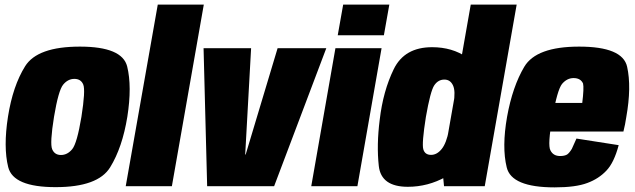

<svg xmlns="http://www.w3.org/2000/svg" viewBox="-20 -805 2744 830"><path d="M220.5 4Q403.5 4 456.2 -81.8Q509 -167.5 530.5 -300.5Q551 -431.5 529.8 -517.5Q508.5 -603.5 325.5 -603.5Q141.5 -603.5 88.5 -518.5Q35.5 -433.5 14.5 -300.5Q-6 -169 15.5 -82.5Q37 4 220.5 4ZM243.5 -135Q216 -135 205.5 -160Q195 -185 213.5 -300Q232.5 -414 253 -439Q273.5 -464 301.5 -464Q330 -464 340 -439.2Q350 -414.5 332 -300Q313 -185.5 292.2 -160.2Q271.5 -135 243.5 -135Z M523.5 0H723L861 -785H662Z M875.5 0H1165L1390.5 -596.5H1180L1042 -137H1040L1065.5 -596.5H860Z M1325.5 0H1525L1629.5 -596.5H1430ZM1463.5 -785 1440 -652.5H1639.5L1663 -785Z M1899.5 0H2075.5L2213.5 -785H2015L1891.5 -82.5ZM1743 2.5Q1830 2.5 1907.2 -40.5Q1984.5 -83.5 1999.5 -166L1920.5 -242.5Q1910 -186.5 1889.5 -161Q1869 -135.5 1843.5 -135.5Q1816.5 -135.5 1809.8 -160.2Q1803 -185 1821 -299Q1840.5 -411 1857.2 -436Q1874 -461 1901 -461Q1926.5 -461 1938.2 -436Q1950 -411 1940.5 -356.5L2046 -430.5Q2061 -513.5 1998 -557.2Q1935 -601 1848 -601Q1728.5 -601 1682.2 -506.2Q1636 -411.5 1621.5 -287.5Q1607.5 -177.5 1617.5 -87.5Q1627.5 2.5 1743 2.5Z M2377.5 5 2401.5 -130.5Q2371.5 -130.5 2359.5 -155Q2346.5 -178 2368.5 -299.5Q2389 -415.5 2409.5 -442Q2431 -467.5 2459.5 -467.5Q2490 -467.5 2500.5 -444Q2505 -424.5 2497 -360H2362.5L2341 -236.5H2675Q2682.5 -265.5 2687.5 -299.5Q2710.5 -429 2691 -516.5Q2671.5 -603.5 2483.5 -603.5Q2298.5 -603.5 2246.5 -516.5Q2195.5 -430.5 2172 -300Q2149 -169 2170.5 -81.5Q2191 5 2377.5 5ZM2401.5 -130.5 2377.5 5Q2469 5 2519 -14Q2568 -32 2601.5 -67.5Q2634.5 -102 2654.5 -177.5L2472 -206Q2460.5 -179.5 2452 -161.5Q2441.5 -144 2431.5 -137Q2420 -130.5 2401.5 -130.5Z"/></svg>

Font: Anybody Condensed Black
Style: Italic
Weight: 900
Width: 3
Italic angle: -10°
Version: Version 1.113;gftools[0.9.25]